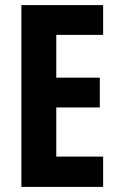

<svg xmlns="http://www.w3.org/2000/svg" viewBox="-20 -734 467 754"><path d="M385 0V-119H201V-312H372V-429H201V-597H385V-714H64V0Z"/></svg>

Font: Noto Sans Ethiopic ExtraCondensed
Style: Bold
Weight: 700
Width: 2
Designer: Monotype Design Team
Foundry: Monotype Imaging Inc.
Version: Version 2.102